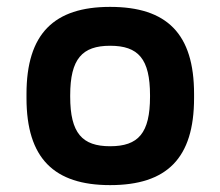

<svg xmlns="http://www.w3.org/2000/svg" viewBox="-20 -529 640 558"><path d="M57 -256V-244C57 -69 137 9 300 9C465 9 544 -69 544 -244V-256C544 -431 465 -509 300 -509C137 -509 57 -431 57 -256ZM184 -248V-252C184 -358 219 -396 300 -396C382 -396 416 -358 416 -252V-248C416 -142 382 -104 300 -104C219 -104 184 -142 184 -248Z"/></svg>

Font: LT Wave Mono Bold
Style: Regular
Weight: 700
Designer: Daniel Lyons
Version: Version 2.5 (Glyphs App)